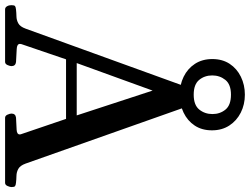

<svg xmlns="http://www.w3.org/2000/svg" viewBox="-146 -849 983 755"><g transform="rotate(90 345.5 -471.5)"><path d="M4.9 0Q-2.9 0 -7.3 -7.6Q-11.7 -15.1 -11.7 -24.9Q-11.7 -36.1 -8.1 -39.1Q-4.4 -42 5.9 -43Q18.1 -44.4 32.5 -44.7Q46.9 -44.9 59.8 -52Q72.8 -59.1 80.6 -80.6L306.2 -703.6H391.1L611.3 -80.6Q619.1 -59.1 632.1 -52Q645 -44.9 659.7 -44.7Q674.3 -44.4 686 -43Q696.3 -42 700 -39.1Q703.6 -36.1 703.6 -24.9Q703.6 -19.5 699.5 -9.8Q695.3 0 687 0H431.2Q422.9 0 418.7 -9.8Q414.6 -19.5 414.6 -24.9Q414.6 -41 430.7 -43Q460 -44.4 478.3 -45.4Q496.6 -46.4 496.6 -57.6Q496.6 -61 495.1 -64.5L428.7 -259.8L457.5 -239.7H180.2L208.5 -260.7L141.6 -64.5Q140.6 -62 140.6 -58.6Q140.6 -46.4 161.4 -45.7Q182.1 -44.9 211.9 -43Q228 -41 228 -24.9Q228 -19.5 223.9 -9.8Q219.7 0 211.4 0ZM209.5 -263.7 195.8 -281.7H442.4L427.7 -263.7L324.2 -580.1ZM340.3 -686.5Q301.8 -686.5 269.8 -702.1Q237.8 -717.8 219 -746.6Q200.2 -775.4 200.2 -814.9Q200.2 -854.5 219 -883.1Q237.8 -911.6 269.8 -927.2Q301.8 -942.9 340.3 -942.9Q378.9 -942.9 410.9 -926.8Q442.9 -910.6 461.7 -881.6Q480.5 -852.5 480.5 -813.5Q480.5 -773.9 461.7 -745.6Q442.9 -717.3 410.9 -701.9Q378.9 -686.5 340.3 -686.5ZM340.3 -741.7Q381.3 -741.7 398.9 -763.7Q416.5 -785.6 416.5 -815.4Q416.5 -845.2 398.9 -866.7Q381.3 -888.2 340.3 -888.2Q299.8 -888.2 282.2 -866.2Q264.6 -844.2 264.6 -814.5Q264.6 -784.7 282.2 -763.2Q299.8 -741.7 340.3 -741.7Z"/></g></svg>

Font: Gelasio Medium
Style: Regular
Weight: 500
Designer: Eben Sorkin
Foundry: Eben Sorkin
Version: Version 1.008